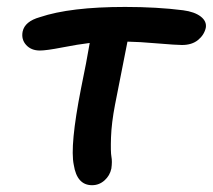

<svg xmlns="http://www.w3.org/2000/svg" viewBox="-20 -527 620 559"><path d="M248 12.2Q204.1 12.2 194.8 -46.9Q183.1 -102.5 215.8 -269Q232.4 -349.1 241.2 -401.9Q207.5 -397.9 161.4 -388.9Q115.2 -379.9 96.2 -379.9Q70.8 -379.9 56.2 -396Q41.5 -412.1 45.9 -435.1Q52.2 -464.8 96.2 -477.1Q184.6 -506.8 344.2 -506.8Q437 -506.8 513.2 -497.1Q546.4 -492.7 564.5 -478.8Q582.5 -464.8 579.1 -445.8Q574.2 -424.8 556.4 -410.4Q538.6 -396 509.8 -396Q493.2 -396 438.5 -400.6Q383.8 -405.3 351.1 -405.8Q317.4 -234.9 314.9 -222.2Q304.7 -169.4 303.2 -127Q301.8 -84.5 304.4 -70.8Q307.1 -57.1 304.2 -36.1Q299.8 -15.6 284.2 -1.7Q268.6 12.2 248 12.2Z"/></svg>

Font: Shantell Sans Normal
Style: Italic
Weight: 500
Italic angle: -11.31°
Designer: Stephen Nixon, Anya Danilova, Shantell Martin
Foundry: Arrow Type
Version: Version 1.006;[559af2be0]